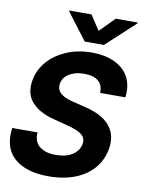

<svg xmlns="http://www.w3.org/2000/svg" viewBox="-102 -1027 859 1109"><g transform="rotate(10 327.5 -472.0)"><path d="M444.2 -792.6H331.7L213.1 -948.9L213.8 -953.8H343L399.9 -867.2L485.4 -953.8H614.3L613.6 -948.9ZM259.6 10.3Q127.8 10.3 59.3 -50.4Q3.2 -99.4 3.2 -187.1Q3.2 -197.1 3.9 -207.2Q4.6 -217.3 6 -228.3H154.8L154.1 -215.6Q154.1 -170.5 184.7 -146.3Q219.1 -118.6 279.1 -118.6Q340.6 -118.6 377.8 -143.1Q415.1 -168 422.6 -208.1Q423.7 -213.8 423.7 -219.8Q423.7 -247.2 400.2 -264.9Q371.4 -285.5 313.9 -299L237.9 -318.9Q149.5 -340.6 105.1 -389.2Q70 -426.8 70 -485.1Q70 -523.8 84.7 -562Q99.4 -600.1 128.2 -633.2Q170.1 -680.4 235.8 -708.8Q302.2 -737.2 384.9 -737.2Q441.8 -737.2 485.6 -723.5Q529.5 -709.9 559.7 -685.2Q589.8 -660.5 605.5 -626.1Q621.1 -591.6 621.1 -550.1Q621.1 -541.9 620.6 -533.4Q620 -524.9 618.6 -516H471.2Q471.2 -539.4 465.7 -555.8Q460.2 -572.1 445.3 -584.9Q418 -608.7 362.6 -608.7Q328.8 -608.7 304.2 -600.7Q279.5 -592.7 263.3 -579.5Q247.2 -566.4 239.3 -549.5Q231.5 -532.7 231.5 -514.9Q231.5 -458.8 332.7 -437.1L395.2 -421.5Q437.1 -412.3 471.4 -396.8Q505.7 -381.4 529.8 -359.4Q554 -337.4 567.3 -308.6Q580.6 -279.8 580.6 -243.6Q580.6 -204.2 566.8 -165Q552.9 -125.7 525.2 -92.3Q505.3 -68.9 478.9 -49.9Q452.4 -30.9 419 -17.6Q385.7 -4.3 345.9 3Q306.1 10.3 259.6 10.3Z"/></g></svg>

Font: Linik Sans
Style: Bold Italic
Weight: 700
Italic angle: 9°
Designer: Fonts by Rasmus Andersson / Changes by Cristiano Sobral with parts from Marc Monis
Foundry: rsms
Version: Version 3.020; ttfautohint (v1.6)